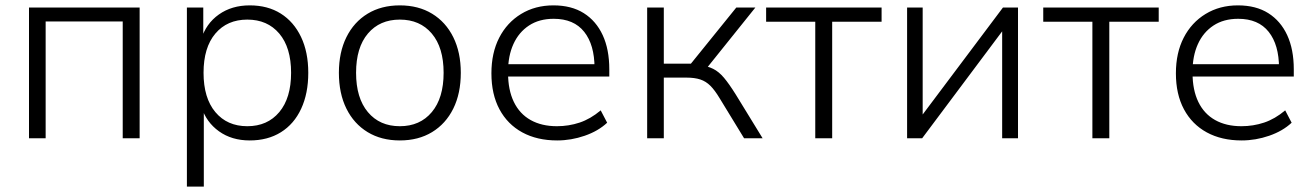

<svg xmlns="http://www.w3.org/2000/svg" viewBox="-20 -515 4891 715"><path d="M88 0V-487H500V0H437V-435H150V0Z M676 180V-487H737V-368H729Q747 -427 795 -461Q843 -495 910 -495Q977 -495 1025.5 -464.5Q1074 -434 1101 -377.5Q1128 -321 1128 -244Q1128 -167 1101.5 -110Q1075 -53 1026 -22.5Q977 8 910 8Q843 8 795.5 -26Q748 -60 730 -117H739V180ZM901 -45Q976 -45 1020 -97.5Q1064 -150 1064 -244Q1064 -338 1020 -390Q976 -442 901 -442Q826 -442 782 -390Q738 -338 738 -244Q738 -150 782 -97.5Q826 -45 901 -45Z M1469 8Q1400 8 1349 -23Q1298 -54 1270 -110.5Q1242 -167 1242 -244Q1242 -320 1270 -376.5Q1298 -433 1349 -464Q1400 -495 1469 -495Q1538 -495 1589 -464Q1640 -433 1668 -376.5Q1696 -320 1696 -244Q1696 -167 1668 -110.5Q1640 -54 1589 -23Q1538 8 1469 8ZM1469 -45Q1544 -45 1588 -97.5Q1632 -150 1632 -244Q1632 -338 1588 -390Q1544 -442 1469 -442Q1394 -442 1350 -390Q1306 -338 1306 -244Q1306 -150 1350 -97.5Q1394 -45 1469 -45Z M2055 8Q1980 8 1925 -22Q1870 -52 1840 -108Q1810 -164 1810 -242Q1810 -318 1839 -374.5Q1868 -431 1920.5 -463Q1973 -495 2041 -495Q2108 -495 2154 -466Q2200 -437 2224.5 -384Q2249 -331 2249 -257V-230H1855V-276H2212L2194 -262Q2194 -348 2155.5 -396.5Q2117 -445 2042 -445Q1988 -445 1950 -420Q1912 -395 1892 -351Q1872 -307 1872 -249V-243Q1872 -180 1893.5 -135.5Q1915 -91 1956 -68Q1997 -45 2054 -45Q2098 -45 2138.5 -58.5Q2179 -72 2217 -104L2241 -58Q2208 -27 2157.5 -9.5Q2107 8 2055 8Z M2390 0V-487H2452V-278H2553L2722 -487H2793L2606 -254L2586 -273Q2615 -269 2636 -258.5Q2657 -248 2676 -225.5Q2695 -203 2720 -163L2820 0H2751L2660 -149Q2642 -179 2625.5 -195.5Q2609 -212 2588 -219Q2567 -226 2536 -226H2452V0Z M3016 0V-434H2833V-487H3263V-434H3079V0Z M3358 0V-487H3416V-62H3396L3715 -487H3771V0H3712V-425H3732L3414 0Z M4048 0V-434H3865V-487H4295V-434H4111V0Z M4604 8Q4529 8 4474 -22Q4419 -52 4389 -108Q4359 -164 4359 -242Q4359 -318 4388 -374.5Q4417 -431 4469.5 -463Q4522 -495 4590 -495Q4657 -495 4703 -466Q4749 -437 4773.5 -384Q4798 -331 4798 -257V-230H4404V-276H4761L4743 -262Q4743 -348 4704.5 -396.5Q4666 -445 4591 -445Q4537 -445 4499 -420Q4461 -395 4441 -351Q4421 -307 4421 -249V-243Q4421 -180 4442.5 -135.5Q4464 -91 4505 -68Q4546 -45 4603 -45Q4647 -45 4687.5 -58.5Q4728 -72 4766 -104L4790 -58Q4757 -27 4706.5 -9.5Q4656 8 4604 8Z"/></svg>

Font: Nunito Sans 11pt Light
Style: Regular
Weight: 300
Version: Version 3.101;gftools[0.9.27]